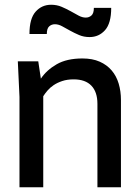

<svg xmlns="http://www.w3.org/2000/svg" viewBox="-20 -788 585 808"><path d="M390 0V-351Q390 -401 364.5 -427.5Q339 -454 290 -454Q263 -454 242 -447Q221 -440 205.5 -429.5Q190 -419 179.5 -406.5Q169 -394 162 -383V0H62V-380L55 -530H141L152 -457Q176 -493 218.5 -517.5Q261 -542 327 -542Q369 -542 399.5 -528.5Q430 -515 450 -491.5Q470 -468 479.5 -436Q489 -404 489 -367V0ZM448 -755Q448 -690 422 -661Q396 -632 357 -632Q333 -632 313 -640.5Q293 -649 275 -659Q257 -669 241.5 -677.5Q226 -686 211 -686Q197 -686 187 -677Q177 -668 177 -645H104Q104 -710 130 -739Q156 -768 195 -768Q219 -768 239 -759.5Q259 -751 277 -741Q295 -731 310.5 -722.5Q326 -714 341 -714Q355 -714 365 -723Q375 -732 375 -755Z"/></svg>

Font: Cooper Hewitt
Style: Regular
Weight: 707
Designer: Village Type and Design LLC
Foundry: Cooper Hewitt Smithsonian Design Museum
Version: 1.000